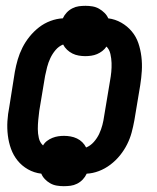

<svg xmlns="http://www.w3.org/2000/svg" viewBox="-20 -590 540 660"><path d="M199 50Q187 50 175 48Q163 46 152.5 40Q142 34 134 25.5Q126 17 122 7Q97 4 76 -8Q55 -20 40.5 -38Q26 -56 18 -78Q10 -100 7 -124.5Q4 -149 5.5 -173.5Q7 -198 12 -223L31 -343Q35 -365 41 -385.5Q47 -406 57 -426Q67 -446 81.5 -464Q96 -482 114 -496Q132 -510 153.5 -518Q175 -526 196 -527Q201 -538 209.5 -547Q218 -556 229 -561.5Q240 -567 251 -568.5Q262 -570 274 -570Q286 -570 298 -568Q310 -566 320.5 -560Q331 -554 339.5 -545.5Q348 -537 352 -527Q376 -524 397 -512Q418 -500 433 -482Q448 -464 455.5 -442Q463 -420 466 -395.5Q469 -371 467.5 -346.5Q466 -322 462 -297L442 -177Q438 -155 432.5 -134.5Q427 -114 417 -94Q407 -74 392.5 -56Q378 -38 359.5 -24Q341 -10 320 -2Q299 6 278 7Q273 18 264.5 27Q256 36 245 41.5Q234 47 222.5 48.5Q211 50 199 50ZM276 -83Q291 -89 302.5 -102Q314 -115 321 -130Q328 -145 332 -160.5Q336 -176 338 -191L358 -311Q361 -327 362.5 -342.5Q364 -358 363.5 -373.5Q363 -389 359.5 -404.5Q356 -420 346 -430Q340 -421 331.5 -414.5Q323 -408 313.5 -404Q304 -400 293.5 -398.5Q283 -397 273 -397Q262 -397 250.5 -399Q239 -401 229 -406Q219 -411 210.5 -419Q202 -427 197 -437Q182 -431 171 -418Q160 -405 153 -390Q146 -375 142 -359.5Q138 -344 135 -329L115 -209Q113 -193 111.5 -177.5Q110 -162 110 -146.5Q110 -131 113.5 -115.5Q117 -100 128 -90Q133 -99 141.5 -105.5Q150 -112 160 -116Q170 -120 180 -121.5Q190 -123 200 -123Q211 -123 222.5 -121Q234 -119 244.5 -114Q255 -109 263 -101Q271 -93 276 -83Z"/></svg>

Font: Iosevka Extrabold
Style: Italic
Weight: 800
Italic angle: -9°
Monospace: yes
Designer: Belleve Invis
Foundry: Belleve Invis
Version: Version 32.5.0; ttfautohint (v1.8.4)